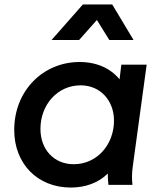

<svg xmlns="http://www.w3.org/2000/svg" viewBox="-20 -832 709 864"><path d="M299 12C363 12 423 -9 465 -51C465 -33 466 -18 468 0H576C573 -29 573 -52 578 -87L640 -541H526L518 -475C478 -524 416 -553 338 -553C175 -553 44 -425 44 -247C44 -96 148 12 299 12ZM162 -252C162 -360 238 -448 343 -448C431 -448 493 -380 493 -289C493 -182 417 -93 312 -93C223 -93 162 -159 162 -252ZM212 -652H336L416 -742L472 -652H581L485 -812H353Z"/></svg>

Font: Mluvka SemiBold
Style: Italic
Weight: 600
Italic angle: -8°
Designer: Modified by Jiří Krblich, Original typeface by Gumpita Rahayu
Foundry: Gumpita Rahayu & Jiří Krblich
Version: Version 2.000;Glyphs 3.1.1 (3134)